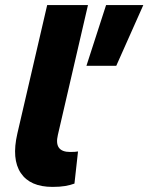

<svg xmlns="http://www.w3.org/2000/svg" viewBox="-20 -724 582 753"><path d="M542 -704 436 -466H319L396 -704ZM186 9Q98 9 61.5 -45.5Q25 -100 48 -200L165 -704H325L207 -195Q191 -128 255 -128Q266 -128 273 -128.5Q280 -129 286 -130L272 -4Q256 2 235.5 5.5Q215 9 186 9Z"/></svg>

Font: Prodigy Sans
Style: Bold Italic
Weight: 700
Italic angle: -13°
Designer: Wei Huang
Foundry: Wei Huang
Version: Version 1.003; ttfautohint (v1.8.3)